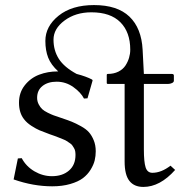

<svg xmlns="http://www.w3.org/2000/svg" viewBox="-20 -718 720 750"><path d="M157.2 -558.1Q157.2 -615.2 209 -656.7Q260.7 -698.2 347.2 -698.2Q438.5 -698.2 485.6 -653.1Q532.7 -607.9 537.1 -523.9L542 -429.2H650.9Q659.2 -429.2 659.2 -422.9V-402.8Q659.2 -397 651.9 -393.6Q644.5 -390.1 636.2 -390.1H542V-134.8Q542 -85.4 548.8 -64.2Q555.7 -43 575.2 -43Q609.9 -43 646 -70.8L664.1 -54.2Q605 12.2 540 12.2Q503.9 12.2 485.4 -11.5Q466.8 -35.2 466.8 -86.9V-390.1H401.9Q397 -390.1 397 -394V-424.8Q397 -429.2 400.9 -429.2Q424.8 -429.2 442.6 -438.2Q460.4 -447.3 470 -461.9Q479.5 -476.6 484.1 -492.2Q488.8 -507.8 488.8 -523.9Q488.8 -592.3 450.2 -631.1Q411.6 -669.9 336.9 -669.9Q275.4 -669.9 232.2 -637.9Q189 -606 189 -563Q189 -521 209.7 -488.3Q230.5 -455.6 279.3 -429.2Q316.9 -419.4 339.8 -407.2L341.8 -403.8L321.8 -334L308.1 -333Q295.4 -357.4 266.1 -378.2Q236.8 -398.9 201.2 -398.9Q167.5 -398.9 146.2 -382.3Q125 -365.7 125 -335.9Q125 -322.3 131.1 -310.5Q137.2 -298.8 144.8 -291.7Q152.3 -284.7 166.7 -277.6Q181.2 -270.5 189.2 -267.6Q197.3 -264.6 213.4 -259.3Q216.3 -258.3 217.8 -257.8Q244.1 -249 260 -242.7Q275.9 -236.3 296.1 -225.1Q316.4 -213.9 327.4 -201.4Q338.4 -189 346.2 -169.9Q354 -150.9 354 -127Q354 -108.9 349.9 -91.6Q345.7 -74.2 334 -55.2Q322.3 -36.1 304 -22.2Q285.6 -8.3 254.6 0.7Q223.6 9.8 184.1 9.8Q109.9 9.8 33.2 -17.1L49.8 -99.1L64.9 -100.1Q82 -67.9 114.5 -48.8Q147 -29.8 183.1 -29.8Q224.1 -29.8 249.5 -51.8Q274.9 -73.7 274.9 -112.8Q274.9 -120.6 273.7 -127.4Q272.5 -134.3 268.6 -140.4Q264.6 -146.5 262 -150.6Q259.3 -154.8 251.5 -159.7Q243.7 -164.6 240.2 -167.2Q236.8 -169.9 225.6 -174.3Q214.4 -178.7 210.4 -180.4Q206.5 -182.1 192.4 -187.3Q178.2 -192.4 173.8 -193.8Q147.5 -203.6 134.5 -209Q121.6 -214.4 103 -226.3Q84.5 -238.3 74.2 -252Q54.2 -276.9 54.2 -316.9Q54.2 -356.4 76.9 -385Q99.6 -413.6 133.1 -426.3Q166.5 -439 205.1 -439H207.5Q179.2 -464.8 168.2 -492.9Q157.2 -521 157.2 -558.1Z"/></svg>

Font: Linux Biolinum
Style: Regular
Weight: 400
Designer: Philipp H. Poll
Foundry: Philipp H. Poll
Version: Version 0.6.4